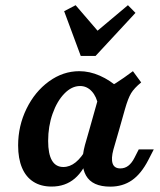

<svg xmlns="http://www.w3.org/2000/svg" viewBox="-20 -699 608 731"><path d="M49 -145.3Q49 -219.7 80.9 -284.9Q112.8 -350.2 166.4 -389.1Q220.1 -428 282 -428Q321.1 -428 360.1 -410.8Q399.2 -393.7 436.6 -360.2L353.9 -297.4Q348 -331.1 329.4 -351.3Q310.8 -371.5 284.9 -371.5Q252.9 -371.5 224.9 -342.5Q196.9 -313.6 180.1 -265.7Q163.3 -217.8 163.3 -162.6Q163.3 -112.9 177.8 -88.1Q192.2 -63.2 221.1 -63.2Q246.1 -63.2 268.2 -81.1Q290.4 -99.1 310.3 -134.8L322.6 -113.1Q300.9 -50.1 264.7 -19.4Q228.6 11.3 176.6 11.3Q135.8 11.3 107.3 -6.9Q78.7 -25 63.9 -60.1Q49 -95.2 49 -145.3ZM486.1 -428 517.5 -385.2Q490.9 -363.4 479.2 -344.1Q467.5 -324.7 455.8 -283.6L434.5 -208.2H321L360.8 -349.5Q393.9 -365.4 421.8 -383.1Q449.8 -400.8 486.1 -428ZM438.1 -57.8Q455.1 -57.8 468.3 -67.8Q481.6 -77.8 492 -98.3L508.3 -130.3H565.5L544.8 -90Q517.5 -37 482.3 -12.7Q447.2 11.6 399.8 11.6Q331.4 11.6 307.5 -30.6Q283.6 -72.8 303.4 -146.7L321 -208.2H434.5L411.8 -129.7Q402.5 -95.5 408.8 -76.6Q415.1 -57.8 438.1 -57.8ZM495.8 -650 343.9 -486.1H287.4L224.2 -656.4L267.9 -679.2L372.7 -557.4L317.1 -553.3L467.1 -679.2Z"/></svg>

Font: Playfair Micro SmCond SmLight
Style: Italic
Weight: 360
Width: 4
Italic angle: -15.6°
Designer: Claus Eggers Sørensen
Foundry: Claus Eggers Sørensen
Version: Version 2.203;Glyphs 3.3 (3326)